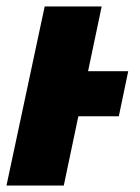

<svg xmlns="http://www.w3.org/2000/svg" viewBox="-21 -573 431 593"><path d="M-1 0H176L221 -214H346L375 -353H251L293 -553H117Z"/></svg>

Font: Noto Sans UI SemiCondensed Black
Style: Italic
Weight: 900
Width: 4
Italic angle: -372°
Designer: Monotype Design Team
Foundry: Monotype Imaging Inc.
Version: Version 1.901